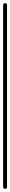

<svg xmlns="http://www.w3.org/2000/svg" viewBox="-20 -1210 65 1230"><path d="M0 -13H25V-1178H0ZM13 -25Q9 -25 6 -23.5Q3 -22 1.5 -19Q0 -16 0 -13Q0 -9 1.5 -6Q3 -3 6 -1.5Q9 0 13 0Q16 0 19 -1.5Q22 -3 23.5 -6Q25 -9 25 -13Q25 -16 23.5 -19Q22 -22 19 -23.5Q16 -25 13 -25ZM13 -1190Q9 -1190 6 -1188.5Q3 -1187 1.5 -1184Q0 -1181 0 -1178Q0 -1174 1.5 -1171Q3 -1168 6 -1166.5Q9 -1165 13 -1165Q16 -1165 19 -1166.5Q22 -1168 23.5 -1171Q25 -1174 25 -1178Q25 -1181 23.5 -1184Q22 -1187 19 -1188.5Q16 -1190 13 -1190Z"/></svg>

Font: Wavefont Thin
Style: Regular
Weight: 100
Monospace: yes
Version: Version 3.005;gftools[0.9.33]